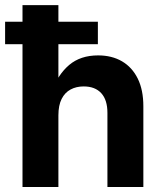

<svg xmlns="http://www.w3.org/2000/svg" viewBox="-39 -748 644 768"><path d="M194.6 -286.5V0H51V-727.5H194.6V-381.4H167.9Q192.5 -449.9 237.8 -488.2Q283.1 -526.4 353.4 -526.4Q408.5 -526.4 449.1 -502.7Q489.7 -478.9 512.1 -433.5Q534.4 -388.1 534.4 -322.9V0H390.7V-296.5Q390.7 -348.4 366 -375.3Q341.3 -402.3 295.8 -402.3Q266.1 -402.3 243.3 -390Q220.4 -377.8 207.5 -352.2Q194.6 -326.6 194.6 -286.5ZM-18.6 -571.3V-661.1H352.5V-571.3Z"/></svg>

Font: Inter Khmer Looped
Style: Regular
Weight: 400
Designer: Rasmus Andersson, Sovichet Tep
Foundry: Anagata Design
Version: Version 1.000